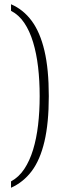

<svg xmlns="http://www.w3.org/2000/svg" viewBox="-20 -768 292 905"><path d="M32 117V87Q69 67 94.5 28.5Q120 -10 136 -62.5Q152 -115 159.5 -179Q167 -243 167 -315Q167 -388 159.5 -452Q152 -516 136 -569Q120 -622 94.5 -660Q69 -698 32 -717V-748Q90 -723 129.5 -669.5Q169 -616 189.5 -529Q210 -442 210 -315Q210 -188 189.5 -101Q169 -14 129.5 38.5Q90 91 32 117Z"/></svg>

Font: Noto Serif Khmer Condensed ExtraLight
Style: Regular
Weight: 250
Width: 3
Designer: Danh Hong and the Monotype Design Team
Foundry: Monotype Imaging Inc.
Version: Version 2.004